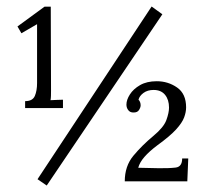

<svg xmlns="http://www.w3.org/2000/svg" viewBox="-20 -558 630 590"><path d="M57.2 -225.9V-247.2Q80.3 -247.2 87.1 -263.3Q93.9 -279.4 93.9 -302.5V-483.7L45.8 -455.8L33.7 -476.7L117 -537.6H136L136.8 -279.4Q136.8 -271 136.6 -263.7Q136.4 -256.3 135.3 -250.1Q144.8 -250.8 154.4 -251Q163.9 -251.2 173.5 -251.6V-225.9ZM445.9 -538 478.9 -514.1 123.6 12.1 95.3 -7.3ZM363.4 -0.7Q363.4 -47.7 390 -79.6Q416.6 -111.5 451.4 -140.4Q482.9 -166.5 491.2 -189Q499.4 -211.6 499.4 -227.4Q499.4 -251.6 487.2 -266.6Q474.9 -281.6 452.1 -281.6Q433.4 -281.6 421 -272.5Q408.5 -263.3 405.6 -251.6Q408.9 -248.6 410.5 -244Q412.2 -239.5 412.2 -234.3Q412.2 -228.1 407.2 -220Q402.3 -212 389.8 -212.3Q379.5 -212.3 374 -219.7Q368.5 -227 368.5 -236.5Q368.5 -251.2 379.2 -267.9Q389.8 -284.6 410.5 -296.5Q431.2 -308.4 461.7 -308.4Q496.5 -308.4 524.2 -289.1Q551.9 -269.9 551.9 -228.1Q551.9 -213.4 545.8 -197.1Q539.8 -180.8 521.1 -160.2Q502.4 -139.7 463.9 -111.8Q438.6 -92.8 423.9 -75.9Q409.2 -59 404.8 -42.5L467.9 -41.1Q499.8 -40.7 519.8 -43.1Q539.8 -45.5 539.8 -71.1H558.5L555.6 -0.7Z"/></svg>

Font: Parastoo
Style: Regular
Weight: 400
Foundry: Saber Rastikerdar (saber.rastikerdar@gmail.com)
Version: Version 3.000